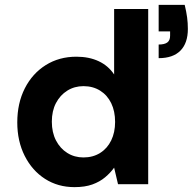

<svg xmlns="http://www.w3.org/2000/svg" viewBox="-20 -757 802 789"><path d="M286 12Q218 12 165 -22Q112 -56 81.5 -116.5Q51 -177 51 -254Q51 -333 82 -394Q113 -455 168 -489.5Q223 -524 294 -524Q346 -524 385.5 -505.5Q425 -487 449 -451V-720H589V0H465L449 -68Q434 -47 412 -28.5Q390 -10 359.5 1Q329 12 286 12ZM323 -110Q362 -110 391.5 -128.5Q421 -147 437 -180Q453 -213 453 -256Q453 -300 437 -333Q421 -366 391.5 -384.5Q362 -403 323 -403Q286 -403 256.5 -384.5Q227 -366 210 -333.5Q193 -301 193 -257Q193 -213 210 -180Q227 -147 256.5 -128.5Q286 -110 323 -110ZM632 -518V-574Q656 -574 667.5 -582.5Q679 -591 679 -610V-628H632V-737H739Q746 -708 749 -685Q752 -662 752 -638Q752 -580 721.5 -549Q691 -518 632 -518Z"/></svg>

Font: DM Sans 12pt ExtraBold
Style: Regular
Weight: 800
Version: Version 4.004;gftools[0.9.30]